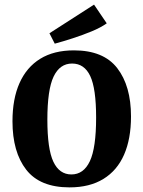

<svg xmlns="http://www.w3.org/2000/svg" viewBox="-20 -801 621 831"><path d="M281 10Q153 10 93.5 -66.5Q34 -143 34 -276Q34 -373 64.5 -441.5Q95 -510 154 -546.5Q213 -583 300 -583Q428 -583 487.5 -506Q547 -429 547 -297Q547 -200 517 -131.5Q487 -63 427.5 -26.5Q368 10 281 10ZM292 -526Q239 -526 212 -469.5Q185 -413 185 -283Q185 -156 211 -101Q237 -46 289 -46Q342 -46 369 -103.5Q396 -161 396 -292Q396 -418 370.5 -472Q345 -526 292 -526ZM217 -612 194 -657 387 -781 442 -700Q415 -681 376 -665Q337 -649 295.5 -635.5Q254 -622 217 -612Z"/></svg>

Font: Rasa
Style: Bold
Weight: 700
Designer: Anna Giedrys (Yrsa+Rasa design), David Brezina (Yrsa art-direction, Rasa art-direction, design)
Foundry: Rosetta Type Foundry
Version: Version 2.004